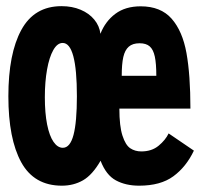

<svg xmlns="http://www.w3.org/2000/svg" viewBox="-20 -578 640 608"><path d="M6.5 -273Q6.5 -408 47.5 -483.2Q88.5 -558.5 175 -558.5Q208.5 -558.5 235.2 -547.2Q262 -536 278.5 -516Q295 -496 298 -471Q313.5 -510.5 345.2 -534.2Q377 -558 425.5 -558Q489 -558 523.5 -518.8Q558 -479.5 570.5 -410Q583 -340.5 583 -234H358Q358 -178.5 367.8 -148.5Q377.5 -118.5 392.5 -108.5Q407.5 -98.5 427.5 -98.5Q460.5 -98.5 482.2 -116.5Q504 -134.5 514 -155.5L594 -101Q569.5 -49.5 529 -19.8Q488.5 10 420.5 10Q378 10 347 -6.8Q316 -23.5 298.5 -69Q272.5 -24 242.8 -7Q213 10 176 10Q88 10 47.2 -64.2Q6.5 -138.5 6.5 -273ZM223.5 -273Q223.5 -442 178.5 -442Q161.5 -442 148.8 -419.5Q136 -397 129 -357.8Q122 -318.5 122 -270Q122 -220 129.2 -183.8Q136.5 -147.5 149.5 -128.8Q162.5 -110 179 -110Q202 -110 212.8 -150.8Q223.5 -191.5 223.5 -273ZM422 -441Q400 -441 387.8 -430.2Q375.5 -419.5 370.5 -397.5Q365.5 -375.5 365.5 -338H475Q475 -377 470.2 -399Q465.5 -421 454.2 -431Q443 -441 422 -441Z"/></svg>

Font: JuliaMono Black
Style: Regular
Weight: 900
Monospace: yes
Designer: cormullion
Foundry: corm
Version: Version 0.054; ttfautohint (v1.8.4)